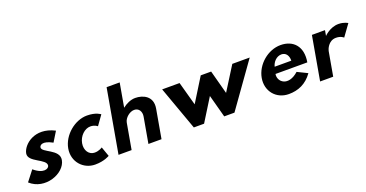

<svg xmlns="http://www.w3.org/2000/svg" viewBox="-37 -1642 4654 2440"><g transform="rotate(-20 2290.0 -422.5)"><path d="M169.7 -202.5 62.2 -64C237.3 97.5 533.3 -12.4 563.7 -185.3C588.6 -326.2 350.7 -358.2 363.2 -429.2C368 -456.7 410 -499 539.5 -428.1L621 -560.9C367.4 -691.4 185.7 -528.8 166.1 -417.8C145.6 -301.5 391.1 -266.6 375.3 -177.3C368.5 -138.4 289.5 -99.5 169.7 -202.5Z M1140.6 -31 1094.4 -161.5C1094.4 -161.5 1050.7 -130 989.6 -130C912.3 -130 861.7 -203.5 878.2 -296.7C894.4 -388.5 970.8 -462 1048.1 -462C1109.3 -462 1141.8 -430.5 1141.8 -430.5L1233.7 -559C1233.7 -559 1178.9 -607 1054.6 -607C892.1 -607 720.3 -467.2 689.8 -294.3C659.5 -122.5 783.5 15 944.9 15C1069.2 15 1140.6 -31 1140.6 -31Z M1591.5 -860H1414.5L1262.8 0H1439.8L1501.3 -348.7C1512.1 -410.1 1582.5 -469 1643.7 -469C1709.5 -469 1739.5 -410.1 1728.7 -348.7L1667.2 0H1844.2L1912.7 -388.6C1941.7 -553 1809.6 -607 1707.9 -607C1647.4 -607 1585 -578 1534.7 -538Z M2419.8 0 2609.9 -305.8 2692.2 0H2830.7L3252.4 -592H3017L2816.4 -272.3L2730.8 -592H2590L2391.7 -272.3L2303.8 -592H2068.4L2281.3 0Z M3510.4 -373.6C3524.1 -431.5 3574 -492 3644.4 -492C3704.4 -492 3738 -440.2 3735.4 -373.6ZM3749.4 -216.9C3594.4 -77.5 3470.1 -177.5 3488.8 -283.6H3919.2C3955.4 -488.8 3845 -607 3672.9 -607C3501.9 -607 3337.2 -467.3 3306.9 -295.4C3276.8 -124.8 3392.1 15 3563 15C3688.6 15 3800.3 -30.6 3885.3 -150.3Z M4270.5 -592H4093.5L3989.1 0H4166.1L4223.8 -327C4226.6 -342.8 4261 -453 4367.2 -453C4435.3 -453 4467.4 -419.1 4467.4 -419.1L4580.3 -575C4580.3 -575 4532.8 -607 4456.6 -607C4340.1 -607 4257.5 -518 4257.5 -518Z"/></g></svg>

Font: Hussar Wysoki
Style: Obl
Weight: 700
Foundry: Cannot Into Space Fonts
Version: Version 0.92